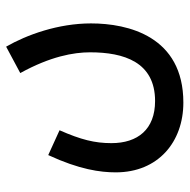

<svg xmlns="http://www.w3.org/2000/svg" viewBox="-16 -358 604 611"><g transform="rotate(-90 285.5 -52.0)"><path d="M43 15C43 150 140 230 265 230C476 230 517 54 517 -64C517 -168 481 -268 443 -334L359 -289C412 -193 425 -119 425 -67C425 41 394 140 270 140C180 140 136 85 136 1C136 -52 147 -96 177 -164L98 -200C52 -101 43 -34 43 15Z"/></g></svg>

Font: Noto Sans Arabic UI XCn Md
Style: Regular
Weight: 500
Width: 2
Designer: Monotype Design Team, Nadine Chahine and Nizar Qandah
Foundry: Monotype Imaging Inc.
Version: Version 2.010